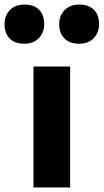

<svg xmlns="http://www.w3.org/2000/svg" viewBox="-83 -823 455 843"><path d="M64 0V-531H225V0ZM265 -631Q223 -631 200 -654Q177 -677 177 -717Q177 -755 201 -779Q225 -803 265 -803Q306 -803 329 -780.5Q352 -758 352 -717Q352 -680 328.5 -655.5Q305 -631 265 -631ZM24 -631Q-18 -631 -40.5 -654Q-63 -677 -63 -717Q-63 -755 -39.5 -779Q-16 -803 24 -803Q66 -803 88.5 -780.5Q111 -758 111 -717Q111 -680 87.5 -655.5Q64 -631 24 -631Z"/></svg>

Font: Readex Pro
Style: Bold
Weight: 700
Designer: Bonnie Shaver-Troup, Thomas Jockin
Foundry: Lexend
Version: Version 1.203; ttfautohint (v1.8.3)